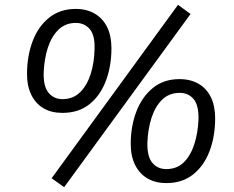

<svg xmlns="http://www.w3.org/2000/svg" viewBox="-20 -750 970 796"><path d="M246 26 194 -11 718 -730 770 -692ZM239 -282Q193 -282 160.5 -301Q128 -320 110 -356.5Q92 -393 92 -443Q92 -517 115 -578.5Q138 -640 183.5 -676.5Q229 -713 294 -713Q340 -713 373.5 -693Q407 -673 424.5 -637Q442 -601 442 -550Q442 -476 419 -415Q396 -354 351 -318Q306 -282 239 -282ZM239 -339Q283 -339 312 -367.5Q341 -396 356 -443.5Q371 -491 372 -547Q374 -604 352 -629.5Q330 -655 294 -655Q251 -655 222 -626.5Q193 -598 178 -551Q163 -504 161 -447Q160 -390 182 -364.5Q204 -339 239 -339ZM670 9Q624 9 591 -10.5Q558 -30 540 -66.5Q522 -103 522 -153Q522 -227 545.5 -288Q569 -349 614 -385.5Q659 -422 724 -422Q770 -422 803.5 -402.5Q837 -383 854.5 -346.5Q872 -310 872 -260Q872 -185 849 -124Q826 -63 781 -27Q736 9 670 9ZM669 -49Q714 -49 742.5 -77.5Q771 -106 786 -153.5Q801 -201 803 -257Q804 -314 782.5 -339.5Q761 -365 725 -365Q681 -365 652 -336.5Q623 -308 608 -261Q593 -214 591 -157Q590 -100 612 -74.5Q634 -49 669 -49Z"/></svg>

Font: Nunito Sans 12pt ExtraLight 12pt
Style: Italic
Weight: 400
Italic angle: -9°
Version: Version 3.101;gftools[0.9.27]